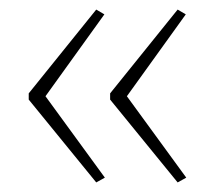

<svg xmlns="http://www.w3.org/2000/svg" viewBox="-20 -479 448 401"><path d="M40 -284 181 -459 198 -449 75 -278 199 -108 181 -98 40 -271ZM210 -284 351 -459 368 -449 245 -278 369 -108 351 -98 210 -271Z"/></svg>

Font: Noto Sans Hebrew ExtraCondensed Thin
Style: Regular
Weight: 100
Width: 2
Designer: Monotype Design Team
Foundry: Monotype Imaging Inc.
Version: Version 2.004; ttfautohint (v1.8.4.7-5d5b)